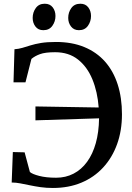

<svg xmlns="http://www.w3.org/2000/svg" viewBox="-20 -970 689 1002"><path d="M256 11Q222 11 192.2 6.8Q162.5 2.5 136 -3Q109.5 -8.5 86 -13Q62.5 -17.5 41 -17.5L47 -176.5L108.5 -175L136 -72.5Q148 -61.5 184.5 -52Q221 -42.5 273 -42.5Q323 -42.5 364 -63.8Q405 -85 434.5 -125.5Q464 -166 480 -223.2Q496 -280.5 497 -352.5L165 -342V-414.5L495 -409Q489 -490.5 462.2 -555.8Q435.5 -621 387.2 -659.2Q339 -697.5 267.5 -697.5Q216 -697.5 188.8 -687.5Q161.5 -677.5 144 -662.5L113 -540.5H50.5L55.5 -713Q77 -714.5 96.5 -720.2Q116 -726 139.2 -733.2Q162.5 -740.5 194.2 -745.8Q226 -751 272 -751Q355.5 -751 419.8 -724.5Q484 -698 527.8 -648.8Q571.5 -599.5 594 -529.8Q616.5 -460 616.5 -373.5Q616.5 -288 591 -217.5Q565.5 -147 518.2 -95.8Q471 -44.5 404.8 -16.8Q338.5 11 256 11ZM205.5 -812.5Q179.5 -812.5 165 -831.5Q150.5 -850.5 150.5 -876.5Q150.5 -905.5 166.8 -928Q183 -950.5 213 -950.5H214Q240.5 -950.5 255 -931.8Q269.5 -913 269.5 -886.5Q269.5 -858 253.2 -835.2Q237 -812.5 206.5 -812.5ZM391.5 -812.5Q365.5 -812.5 350.8 -831.5Q336 -850.5 336 -876.5Q336 -905.5 352.2 -928Q368.5 -950.5 399 -950.5H400Q426 -950.5 440.5 -931.8Q455 -913 455 -886.5Q455 -858 438.8 -835.2Q422.5 -812.5 392.5 -812.5Z"/></svg>

Font: Merriweather 24pt
Style: Regular
Weight: 400
Designer: Eben Sorkin
Foundry: Eben Sorkin
Version: Version 2.100